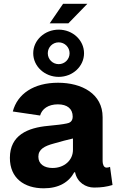

<svg xmlns="http://www.w3.org/2000/svg" viewBox="-20 -994 634 1024"><path d="M213.4 10.3C293.5 10.3 347.2 -22 376 -75.2H380.4C391.6 -20.5 438 6.3 481.4 6.3C520.5 6.3 549.3 2 580.1 -7.3L566.9 -104C559.6 -101.1 555.2 -100.1 547.9 -100.1C532.2 -100.1 527.3 -120.6 527.3 -134.3V-369.1C527.3 -493.7 417 -552.7 289.6 -552.7C159.7 -552.7 72.8 -493.2 48.3 -399.4L193.8 -377.9C203.6 -413.1 237.3 -437.5 288.6 -437.5C338.9 -437.5 367.7 -413.6 367.7 -372.1C367.7 -344.7 349.6 -337.9 335.4 -335.4C313 -330.6 282.7 -327.1 237.3 -322.8C128.4 -313 32.7 -273.4 32.7 -151.9C32.7 -43.9 108.9 10.3 213.4 10.3ZM260.3 -98.1C216.3 -98.1 184.6 -118.7 184.6 -158.2C184.6 -197.8 216.8 -215.3 268.6 -229C305.7 -240.2 338.9 -248 369.1 -255.4V-194.8C369.1 -139.2 322.8 -98.1 260.3 -98.1ZM293 -584C367.7 -584 428.2 -640.1 428.2 -710C428.2 -779.8 367.7 -835.9 293 -835.9C218.3 -835.9 157.2 -779.8 157.2 -710C157.2 -640.1 218.3 -584 293 -584ZM293 -651.9C260.7 -651.9 234.9 -677.7 234.9 -710C234.9 -742.2 260.7 -768.1 293 -768.1C325.2 -768.1 351.1 -742.2 351.1 -710C351.1 -677.7 325.2 -651.9 293 -651.9ZM245.1 -869.6H344.7L445.8 -973.6H316.4Z"/></svg>

Font: Raveo
Style: Bold
Weight: 700
Designer: Jakub Foglar, Rasmus Andersson (Inter)
Foundry: Jakubfoglar.com
Version: Version 1.100;Glyphs 3.2.3 (3260)